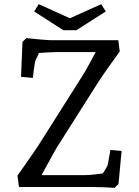

<svg xmlns="http://www.w3.org/2000/svg" viewBox="-20 -898 669 922"><path d="M530 4Q502 2 473.5 1Q445 0 416 0H71L64 -55Q82 -80 103.5 -111Q125 -142 145 -171Q165 -200 176 -218L367 -520Q392 -558 413 -598.5Q434 -639 456 -679L473 -648H253Q235 -648 213 -646.5Q191 -645 171.5 -644Q152 -643 143 -642L182 -674L151 -609Q149 -606 146.5 -590.5Q144 -575 141.5 -556.5Q139 -538 138 -524L81 -529L88 -697L107 -715Q126 -713 145.5 -711Q165 -709 184 -707.5Q203 -706 221 -705H548L555 -651Q527 -611 500 -574Q473 -537 447 -496L253 -190Q246 -178 230 -149Q214 -120 195.5 -86.5Q177 -53 162 -25L146 -57H386Q406 -57 432.5 -60Q459 -63 483.5 -66.5Q508 -70 520 -72L446 -27Q455 -38 465.5 -53Q476 -68 484 -81.5Q492 -95 495 -100Q497 -105 500 -121Q503 -137 506 -154Q509 -171 510 -178L564 -173L549 -14ZM166 -878 356 -792 323 -753H284L144 -843ZM466 -878 488 -843 347 -753H308L275 -792Z"/></svg>

Font: Andada Pro
Style: Regular
Weight: 400
Designer: Carolina Giovagnoli
Foundry: Huerta Tipografica
Version: Version 3.003